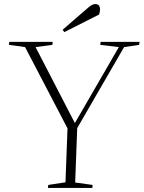

<svg xmlns="http://www.w3.org/2000/svg" viewBox="-20 -930 711 950"><path d="M350 -322H351L568 -697L476 -708L478 -723H671L668 -708L594 -697L362 -296L352 -27L438 -15L437 0H217L219 -15L304 -28L314 -295L104 -697L24 -708L26 -723H241L239 -708L156 -697ZM416 -892Q425 -900 434 -905Q443 -910 451 -910Q465 -910 470 -902Q475 -894 475 -887Q475 -882 474 -874Q473 -866 470 -858L298 -771L290 -783Z"/></svg>

Font: Literata 60pt ExtraLight
Style: Italic
Weight: 250
Italic angle: -2°
Designer: Latin by Veronika Burian and Jose Scaglione. Greek by Irene Vlachou. Cyrillic by Vera Evstafieva
Foundry: TypeTogether
Version: Version 3.103;gftools[0.9.29]